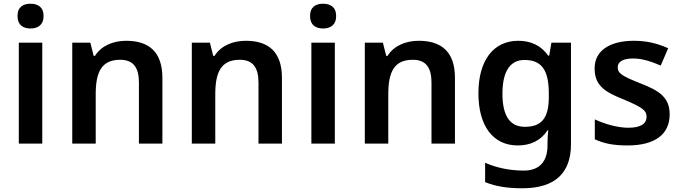

<svg xmlns="http://www.w3.org/2000/svg" viewBox="-20 -771 3656 1031"><path d="M144 -751C105 -751 74 -734 74 -685C74 -636 105 -618 144 -618C182 -618 214 -636 214 -685C214 -734 182 -751 144 -751ZM207 -542H81V0H207Z M658 -552C590 -552 525 -527 490 -471H483L465 -542H368V0H494V-265C494 -384 525 -450 626 -450C695 -450 726 -409 726 -328V0H852V-353C852 -493 779 -552 658 -552Z M1300 -552C1232 -552 1167 -527 1132 -471H1125L1107 -542H1010V0H1136V-265C1136 -384 1167 -450 1268 -450C1337 -450 1368 -409 1368 -328V0H1494V-353C1494 -493 1421 -552 1300 -552Z M1715 -751C1676 -751 1645 -734 1645 -685C1645 -636 1676 -618 1715 -618C1753 -618 1785 -636 1785 -685C1785 -734 1753 -751 1715 -751ZM1778 -542H1652V0H1778Z M2229 -552C2161 -552 2096 -527 2061 -471H2054L2036 -542H1939V0H2065V-265C2065 -384 2096 -450 2197 -450C2266 -450 2297 -409 2297 -328V0H2423V-353C2423 -493 2350 -552 2229 -552Z M2763 -552C2629 -552 2549 -446 2549 -270C2549 -94 2628 10 2760 10C2828 10 2883 -15 2920 -71H2924C2922 -55 2920 -24 2920 -4V10C2920 98 2875 145 2793 145C2717 145 2646 130 2585 103V207C2644 231 2708 240 2785 240C2959 240 3046 159 3046 4V-542H2941L2929 -472H2924C2886 -526 2831 -552 2763 -552ZM2796 -449C2887 -449 2927 -397 2927 -269V-250C2927 -134 2886 -90 2798 -90C2717 -90 2678 -151 2678 -268C2678 -387 2719 -449 2796 -449Z M3576 -157C3576 -250 3517 -285 3420 -323C3322 -362 3297 -376 3297 -410C3297 -440 3326 -457 3380 -457C3430 -457 3478 -440 3528 -419L3568 -512C3508 -539 3450 -552 3384 -552C3257 -552 3173 -501 3173 -404C3173 -313 3225 -278 3329 -237C3434 -193 3452 -176 3452 -144C3452 -108 3423 -85 3354 -85C3297 -85 3227 -105 3174 -130V-23C3224 0 3274 10 3350 10C3495 10 3576 -48 3576 -157Z"/></svg>

Font: Noto Sans Myanmar SemiBold
Style: Regular
Weight: 600
Designer: Monotype Design Team
Foundry: Monotype Imaging Inc.
Version: Version 2.107